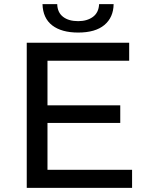

<svg xmlns="http://www.w3.org/2000/svg" viewBox="-20 -906 705 926"><path d="M617 0H109V-700H603V-613H209V-398H560V-313H209V-87H617ZM357 -749Q277 -749 232 -783.5Q187 -818 185 -886H256Q257 -846 284 -825Q311 -804 357 -804Q400 -804 428 -824.5Q456 -845 458 -886H528Q527 -822 483.5 -785.5Q440 -749 357 -749Z"/></svg>

Font: Argentum Novus
Style: Regular
Weight: 400
Designer: Julieta Ulanovsky
Foundry: Julieta Ulanovsky
Version: Version 7.20;July 27, 2021;FontCreator 13.0.0.2683 64-bit